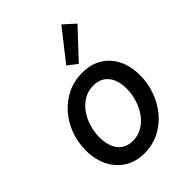

<svg xmlns="http://www.w3.org/2000/svg" viewBox="-226 -896 1015 1015"><g transform="rotate(-45 281.0 -388.5)"><path d="M249 7.8Q184.1 7.8 137.2 -22.2Q90.3 -52.2 64.9 -104.2Q39.6 -156.2 39.6 -222.7Q39.6 -282.7 59.8 -337.6Q80.1 -392.6 117.2 -435.1Q154.3 -477.5 204.8 -502.2Q255.4 -526.9 316.4 -526.9Q381.8 -526.9 428.2 -498Q474.6 -469.2 499.3 -418.5Q523.9 -367.7 523.9 -301.8Q523.9 -241.2 503.9 -185.8Q483.9 -130.4 447.3 -86.7Q410.6 -43 360.1 -17.6Q309.6 7.8 249 7.8ZM252 -82Q291 -82 322.8 -100.8Q354.5 -119.6 377.2 -151.6Q399.9 -183.6 411.9 -222.7Q423.8 -261.7 423.8 -301.3Q423.8 -342.3 410.9 -373Q397.9 -403.8 372.6 -420.7Q347.2 -437.5 310.1 -437.5Q270.5 -437.5 238.8 -418.7Q207 -399.9 184.8 -368.4Q162.6 -336.9 151.1 -298.3Q139.6 -259.8 139.6 -220.2Q139.6 -179.2 152.3 -147.9Q165 -116.7 190.2 -99.4Q215.3 -82 252 -82ZM336.9 -572.3 284.2 -613.8 419.4 -785.2 482.9 -728Z"/></g></svg>

Font: Reddit Sans Medium
Style: Italic
Weight: 500
Italic angle: -11.25°
Designer: Stephen Hutchings
Version: Version 1.013